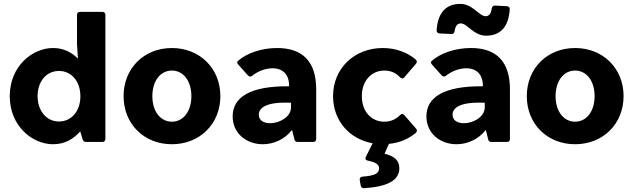

<svg xmlns="http://www.w3.org/2000/svg" viewBox="-20 -732 3266 990"><path d="M377 -655.3V-504.9L381.8 -429.7C349.6 -461.9 308.6 -484.4 253.9 -484.4C146.5 -484.4 30.3 -390.6 30.3 -236.3C30.3 -82 146.5 11.7 253.9 11.7C314.5 11.7 359.4 -15.6 393.6 -54.7L406.2 -12.7C409.2 -3.9 415 0 423.8 0H507.8C517.6 0 523.4 -5.9 523.4 -15.6V-655.3C523.4 -665 517.6 -670.9 507.8 -670.9H392.6C382.8 -670.9 377 -665 377 -655.3ZM284.2 -105.5C219.7 -105.5 173.8 -160.2 173.8 -236.3C173.8 -312.5 219.7 -366.2 284.2 -366.2C348.6 -366.2 394.5 -312.5 394.5 -235.4C394.5 -159.2 348.6 -105.5 284.2 -105.5Z M866.2 11.7C1009.8 11.7 1116.2 -92.8 1116.2 -236.3C1116.2 -379.9 1009.8 -484.4 866.2 -484.4C722.7 -484.4 617.2 -379.9 617.2 -236.3C617.2 -92.8 722.7 11.7 866.2 11.7ZM866.2 -104.5C807.6 -104.5 765.6 -157.2 765.6 -236.3C765.6 -315.4 807.6 -368.2 866.2 -368.2C924.8 -368.2 966.8 -315.4 966.8 -236.3C966.8 -157.2 924.8 -104.5 866.2 -104.5Z M1409.2 -484.4C1330.1 -484.4 1253.9 -459 1207 -418C1201.2 -413.1 1202.1 -405.3 1209 -398.4L1258.8 -342.8C1265.6 -335.9 1273.4 -335 1281.2 -341.8C1307.6 -363.3 1346.7 -379.9 1384.8 -379.9C1440.4 -379.9 1471.7 -345.7 1470.7 -287.1C1268.6 -289.1 1179.7 -230.5 1179.7 -131.8C1179.7 -44.9 1250 11.7 1335 11.7C1388.7 11.7 1446.3 -11.7 1484.4 -60.5H1486.3L1498 -13.7C1500 -3.9 1505.9 0 1514.6 0H1594.7C1604.5 0 1610.4 -5.9 1610.4 -15.6V-271.5C1610.4 -414.1 1541 -484.4 1409.2 -484.4ZM1373 -96.7C1340.8 -96.7 1314.5 -110.4 1314.5 -140.6C1314.5 -177.7 1356.4 -208 1480.5 -202.1V-178.7C1480.5 -128.9 1420.9 -96.7 1373 -96.7Z M2125 -69.3 2064.5 -138.7C2057.6 -146.5 2049.8 -146.5 2042 -137.7C2022.5 -117.2 1994.1 -104.5 1961.9 -104.5C1894.5 -104.5 1845.7 -157.2 1845.7 -236.3C1845.7 -314.5 1894.5 -368.2 1961.9 -368.2C1995.1 -368.2 2022.5 -355.5 2042 -334C2049.8 -326.2 2057.6 -325.2 2064.5 -333L2125 -403.3C2130.9 -410.2 2130.9 -418.9 2123 -425.8C2080.1 -461.9 2020.5 -484.4 1954.1 -484.4C1806.6 -484.4 1697.3 -378.9 1697.3 -236.3C1697.3 -110.4 1781.2 -14.6 1901.4 6.8L1866.2 77.1C1861.3 87.9 1866.2 94.7 1877.9 96.7C1921.9 105.5 1934.6 118.2 1934.6 135.7C1934.6 162.1 1914.1 173.8 1849.6 178.7C1838.9 179.7 1833 186.5 1835 196.3L1839.8 224.6C1841.8 233.4 1847.7 239.3 1857.4 238.3C1972.7 231.4 2039.1 200.2 2039.1 135.7C2039.1 93.8 2012.7 73.2 1962.9 60.5L1985.4 9.8C2039.1 4.9 2086.9 -15.6 2124 -46.9C2130.9 -53.7 2131.8 -62.5 2125 -69.3Z M2356.4 -611.3C2388.7 -611.3 2422.9 -547.9 2486.3 -547.9C2558.6 -547.9 2602.5 -591.8 2608.4 -683.6C2609.4 -693.4 2603.5 -699.2 2593.8 -700.2L2533.2 -703.1C2523.4 -704.1 2517.6 -698.2 2515.6 -688.5C2511.7 -660.2 2501 -648.4 2483.4 -648.4C2451.2 -648.4 2417 -711.9 2353.5 -711.9C2281.2 -711.9 2237.3 -668 2231.4 -576.2C2230.5 -566.4 2236.3 -560.5 2246.1 -559.6L2306.6 -556.6C2316.4 -555.7 2322.3 -561.5 2324.2 -571.3C2328.1 -599.6 2338.9 -611.3 2356.4 -611.3ZM2408.2 -484.4C2329.1 -484.4 2252.9 -459 2206.1 -418C2200.2 -413.1 2201.2 -405.3 2208 -398.4L2257.8 -342.8C2264.6 -335.9 2272.5 -335 2280.3 -341.8C2306.6 -363.3 2345.7 -379.9 2383.8 -379.9C2439.5 -379.9 2470.7 -345.7 2469.7 -287.1C2267.6 -289.1 2178.7 -230.5 2178.7 -131.8C2178.7 -44.9 2249 11.7 2334 11.7C2387.7 11.7 2445.3 -11.7 2483.4 -60.5H2485.4L2497.1 -13.7C2499 -3.9 2504.9 0 2513.7 0H2593.8C2603.5 0 2609.4 -5.9 2609.4 -15.6V-271.5C2609.4 -414.1 2540 -484.4 2408.2 -484.4ZM2372.1 -96.7C2339.8 -96.7 2313.5 -110.4 2313.5 -140.6C2313.5 -177.7 2355.5 -208 2479.5 -202.1V-178.7C2479.5 -128.9 2419.9 -96.7 2372.1 -96.7Z M2945.3 11.7C3088.9 11.7 3195.3 -92.8 3195.3 -236.3C3195.3 -379.9 3088.9 -484.4 2945.3 -484.4C2801.8 -484.4 2696.3 -379.9 2696.3 -236.3C2696.3 -92.8 2801.8 11.7 2945.3 11.7ZM2945.3 -104.5C2886.7 -104.5 2844.7 -157.2 2844.7 -236.3C2844.7 -315.4 2886.7 -368.2 2945.3 -368.2C3003.9 -368.2 3045.9 -315.4 3045.9 -236.3C3045.9 -157.2 3003.9 -104.5 2945.3 -104.5Z"/></svg>

Font: Ed Sans Neue
Style: Bold
Weight: 700
Designer: Stephen Hutchings
Version: Version 1.004;PS 001.004;hotconv 1.0.88;makeotf.lib2.5.64775